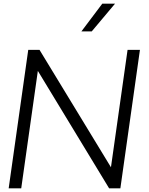

<svg xmlns="http://www.w3.org/2000/svg" viewBox="-20 -1020 805 1040"><path d="M477 -850H421L534 -1000H603ZM738 -750 632 0H571L185 -636L95 0H27L133 -750H194L581 -114L671 -750Z"/></svg>

Font: Oakes Grotesk Light
Style: Italic
Weight: 300
Italic angle: -8°
Designer: Samuel Oakes
Foundry: Samuel Oakes
Version: Version 1.000;PS 001.000;hotconv 1.0.88;makeotf.lib2.5.64775